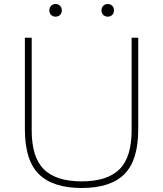

<svg xmlns="http://www.w3.org/2000/svg" viewBox="-20 -928 813 957"><path d="M387 9Q244 9 174 -59.8Q104 -128.5 104 -283V-740H138V-278Q138 -144 198.8 -84Q259.5 -24 387 -24Q514.5 -24 575.2 -84Q636 -144 636 -278V-740H669V-283Q669 -128.5 599.8 -59.8Q530.5 9 387 9ZM517 -845Q503.5 -845 494.8 -853.5Q486 -862 486 -876Q486 -890.5 494.8 -899.2Q503.5 -908 517 -908Q530.5 -908 539.2 -899.2Q548 -890.5 548 -876Q548 -862 539.2 -853.5Q530.5 -845 517 -845ZM257 -845Q243.5 -845 234.8 -853.5Q226 -862 226 -876Q226 -890.5 234.8 -899.2Q243.5 -908 257 -908Q270.5 -908 279.2 -899.2Q288 -890.5 288 -876Q288 -862 279.2 -853.5Q270.5 -845 257 -845Z"/></svg>

Font: Encode Sans Expanded Expanded Thin
Style: Regular
Weight: 100
Width: 7
Designer: Multiple Designers
Foundry: Impallari Type
Version: Version 3.000; ttfautohint (v1.8.3) -l 8 -r 50 -G 200 -x 14 